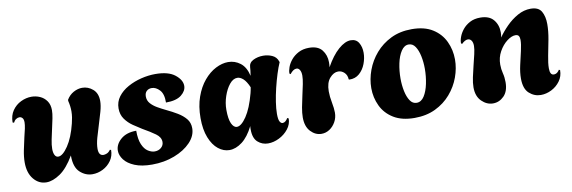

<svg xmlns="http://www.w3.org/2000/svg" viewBox="-43 -811 3342 1122"><g transform="rotate(-10 1627.5 -250.0)"><path d="M163 4Q118 4 87.5 -33Q57 -70 57 -132Q57 -166 65 -205Q73 -244 81 -279Q88 -305 92.5 -327.5Q97 -350 97 -364Q97 -382 89.5 -390Q82 -398 72 -398Q62 -398 52 -391.5Q42 -385 36 -372L28 -375Q28 -416 48 -445Q68 -474 99 -489Q130 -504 162 -504Q188 -504 212 -493.5Q236 -483 251.5 -461Q267 -439 267 -406Q267 -386 261.5 -358Q256 -330 249 -300Q242 -269 235.5 -237.5Q229 -206 229 -182Q229 -160 236 -146Q243 -132 257 -132Q283 -132 315.5 -180Q348 -228 368 -309Q372 -325 375 -343Q378 -361 378 -380Q378 -395 376 -410.5Q374 -426 370 -442V-449Q386 -476 411.5 -490Q437 -504 463 -504Q498 -504 526 -480Q554 -456 554 -410Q554 -383 544 -347.5Q534 -312 522 -274Q510 -237 500 -201Q490 -165 490 -137Q490 -96 519 -96Q527 -96 538.5 -100.5Q550 -105 560 -119L567 -117Q567 -81 547.5 -53.5Q528 -26 498 -11Q468 4 436 4Q395 4 362.5 -26Q330 -56 330 -124V-126Q289 -56 245 -26Q201 4 163 4Z M789 9Q727 9 686 -8Q645 -25 625 -51.5Q605 -78 605 -105Q605 -143 639 -172.5Q673 -202 731 -202Q731 -151 744 -120.5Q757 -90 777.5 -77Q798 -64 817 -64Q840 -64 855.5 -77.5Q871 -91 871 -111Q871 -139 842 -160Q813 -181 767 -207Q744 -221 717 -239.5Q690 -258 671 -284.5Q652 -311 652 -348Q652 -387 674.5 -417Q697 -447 734 -467.5Q771 -488 814 -498.5Q857 -509 898 -509Q975 -509 1014 -478Q1053 -447 1053 -412Q1053 -382 1023 -358Q993 -334 931 -334Q932 -385 910 -408.5Q888 -432 863 -432Q845 -432 833 -421Q821 -410 821 -389Q821 -365 836.5 -347.5Q852 -330 875.5 -316.5Q899 -303 924 -291Q958 -275 988 -257Q1018 -239 1037 -216Q1056 -193 1056 -160Q1056 -115 1019.5 -76.5Q983 -38 922 -14.5Q861 9 789 9Z M1478 5Q1443 5 1417 -18Q1391 -41 1391 -93Q1391 -98 1391 -103Q1391 -108 1392 -113Q1362 -53 1324.5 -24.5Q1287 4 1249 4Q1214 4 1183 -20.5Q1152 -45 1133 -93Q1114 -141 1114 -209Q1114 -279 1133.5 -334Q1153 -389 1185 -427Q1217 -465 1255 -484.5Q1293 -504 1329 -504Q1369 -504 1401 -479.5Q1433 -455 1445 -402Q1448 -419 1449.5 -433Q1451 -447 1451 -452Q1452 -479 1478.5 -492Q1505 -505 1537 -505Q1565 -505 1590 -494Q1615 -483 1624 -457L1626 -451Q1614 -424 1602 -386Q1590 -348 1580 -306.5Q1570 -265 1564 -225.5Q1558 -186 1558 -156Q1558 -123 1565 -110.5Q1572 -98 1582 -98Q1599 -98 1613 -122L1621 -118Q1621 -84 1599 -56Q1577 -28 1544 -11.5Q1511 5 1478 5ZM1315 -122Q1341 -122 1372.5 -168.5Q1404 -215 1427 -302Q1429 -311 1431 -319.5Q1433 -328 1434 -336Q1418 -373 1400.5 -388.5Q1383 -404 1366 -404Q1341 -404 1319.5 -377.5Q1298 -351 1284.5 -311Q1271 -271 1271 -231Q1271 -176 1283.5 -149Q1296 -122 1315 -122Z M1795 4Q1759 4 1731 -25.5Q1703 -55 1703 -109Q1703 -135 1709 -168Q1715 -201 1723 -235.5Q1731 -270 1737 -300.5Q1743 -331 1743 -351Q1743 -372 1735.5 -384.5Q1728 -397 1716 -397Q1697 -397 1677 -371L1671 -375Q1670 -391 1678 -413Q1686 -435 1703 -455.5Q1720 -476 1746.5 -490Q1773 -504 1809 -504Q1862 -504 1886 -473.5Q1910 -443 1910 -400Q1910 -393 1909.5 -385.5Q1909 -378 1908 -371Q1944 -436 1983.5 -470.5Q2023 -505 2057 -505Q2089 -505 2104 -480Q2119 -455 2119 -420Q2119 -388 2106.5 -355Q2094 -322 2069.5 -300.5Q2045 -279 2010 -280L2006 -282Q2005 -308 1989 -323Q1973 -338 1953 -338Q1926 -338 1902.5 -311Q1879 -284 1879 -233Q1879 -202 1886 -166Q1893 -130 1893 -105Q1893 -75 1879 -50Q1865 -25 1843 -10.5Q1821 4 1795 4Z M2347 7Q2272 7 2223 -23Q2174 -53 2150.5 -102.5Q2127 -152 2127 -208Q2127 -261 2146.5 -314Q2166 -367 2203.5 -410.5Q2241 -454 2295 -480.5Q2349 -507 2419 -507Q2494 -507 2542.5 -476.5Q2591 -446 2614.5 -396Q2638 -346 2638 -289Q2638 -237 2619 -184.5Q2600 -132 2562.5 -88.5Q2525 -45 2471 -19Q2417 7 2347 7ZM2374 -78Q2401 -78 2419 -106Q2437 -134 2446 -177.5Q2455 -221 2455 -266Q2455 -306 2447.5 -341.5Q2440 -377 2425 -399.5Q2410 -422 2386 -422Q2360 -422 2341.5 -394Q2323 -366 2314 -323Q2305 -280 2305 -234Q2305 -194 2312.5 -158.5Q2320 -123 2335 -100.5Q2350 -78 2374 -78Z M2813 3Q2776 3 2746 -26.5Q2716 -56 2716 -109Q2716 -135 2723 -168Q2730 -201 2738.5 -235Q2747 -269 2754 -299Q2761 -329 2761 -348Q2761 -368 2753 -379.5Q2745 -391 2732 -391Q2715 -391 2695 -371L2689 -375Q2688 -391 2696 -413Q2704 -435 2720.5 -455.5Q2737 -476 2763 -490Q2789 -504 2825 -504Q2878 -504 2903.5 -473.5Q2929 -443 2929 -399Q2929 -383 2926 -368Q2947 -399 2978 -430.5Q3009 -462 3046.5 -483Q3084 -504 3124 -504Q3171 -504 3188 -474Q3205 -444 3205 -399Q3205 -357 3196 -309Q3187 -261 3178 -216.5Q3169 -172 3169 -142Q3169 -102 3192 -102Q3204 -102 3213 -109.5Q3222 -117 3225 -124L3232 -121Q3232 -84 3211.5 -56Q3191 -28 3160 -12.5Q3129 3 3097 3Q3058 3 3028 -24Q2998 -51 2998 -112Q2998 -148 3007.5 -190Q3017 -232 3026 -271Q3035 -310 3035 -335Q3035 -350 3029.5 -358.5Q3024 -367 3010 -367Q2987 -367 2959.5 -346Q2932 -325 2912.5 -290Q2893 -255 2893 -213Q2893 -186 2899.5 -161Q2906 -136 2906 -107Q2906 -53 2878 -25Q2850 3 2813 3Z"/></g></svg>

Font: Agbalumo
Style: Regular
Weight: 400
Designer: Raphael Alegbeleye
Foundry: Sorkin Type Co.
Version: Version 1.000; ttfautohint (v1.8.4)